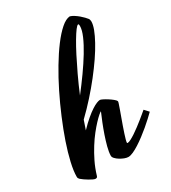

<svg xmlns="http://www.w3.org/2000/svg" viewBox="-237 -821 845 949"><g transform="rotate(-30 185.0 -346.5)"><path d="M250 -41Q257.3 -41 269.5 -47.4Q281.7 -53.7 296.6 -63.5Q311.5 -73.2 327.1 -85.2Q342.8 -97.2 357.2 -108.6Q371.6 -120.1 382.8 -129.6Q394 -139.2 399.9 -144Q404.3 -139.6 410.4 -132.8Q416.5 -126 421.9 -120.1Q411.1 -109.4 395 -94.5Q378.9 -79.6 360.4 -64Q341.8 -48.3 321.8 -33.2Q301.8 -18.1 282.7 -5.9Q263.7 6.3 247.1 13.7Q230.5 21 219.2 21Q210 21 197.5 16.4Q185.1 11.7 173.6 4.6Q162.1 -2.4 154.1 -11Q146 -19.5 146 -27.8Q146.5 -48.8 153.8 -76.7Q161.1 -104.5 171.1 -133.8Q181.2 -163.1 192.6 -191.7Q204.1 -220.2 213.9 -242.7Q210 -241.7 198.7 -231.9Q187.5 -222.2 171.6 -205.3Q155.8 -188.5 137 -164.8Q118.2 -141.1 99.9 -111.8Q81.5 -82.5 64.9 -48.6Q48.3 -14.6 37.1 22.9Q35.6 28.3 33 30.8Q30.3 33.2 23.9 33.2Q19.5 33.2 10.3 28.8Q1 24.4 -9.3 18.3Q-19.5 12.2 -29.3 5.4Q-39.1 -1.5 -44.9 -6.8Q-47.9 -10.3 -49.8 -13.2Q-51.8 -16.1 -51.8 -22Q-51.8 -54.2 -41 -101.1Q-30.3 -147.9 -11.5 -202.9Q7.3 -257.8 32.5 -317.6Q57.6 -377.4 86.2 -435.1Q114.7 -492.7 145.8 -544.7Q176.8 -596.7 206.8 -636.5Q236.8 -676.3 264.4 -700.4Q292 -724.6 314.9 -726.1Q326.2 -722.7 337.6 -715.3Q349.1 -708 359.4 -699.2Q369.6 -690.4 377.7 -682.1Q385.7 -673.8 390.1 -668Q393.1 -664.1 394 -658.7Q395 -653.3 395 -650.9Q395 -633.3 385.3 -607.4Q375.5 -581.5 357.9 -549.3Q340.3 -517.1 315.2 -480.2Q290 -443.4 259.5 -404.5Q229 -365.7 193.6 -326.2Q158.2 -286.6 119.6 -249.5Q109.9 -223.1 102.1 -198.2Q128.4 -225.6 150.4 -244.1Q172.4 -262.7 189.5 -273.7Q206.5 -284.7 218.5 -289.3Q230.5 -293.9 236.8 -293.9Q241.2 -293.9 252.4 -288.3Q263.7 -282.7 275.9 -274.9Q288.1 -267.1 298.3 -258.8Q308.6 -250.5 311 -245.1Q312 -242.7 311 -238.5Q310.1 -234.4 309.1 -231.9Q304.7 -218.8 298.6 -201.4Q292.5 -184.1 285.4 -164.8Q278.3 -145.5 271.5 -126Q264.6 -106.4 259.3 -90.1Q253.9 -73.7 250.5 -61.3Q247.1 -48.8 247.1 -43.9Q247.1 -41 250 -41ZM207 -460.9Q195.3 -436 184.3 -411.4Q173.3 -386.7 163.1 -361.8Q195.8 -403.8 226.6 -447Q257.3 -490.2 281.5 -530Q305.7 -569.8 320.3 -603.5Q335 -637.2 335 -660.2Q335 -670.9 331.1 -670.9Q325.2 -670.9 313.2 -655Q301.3 -639.2 284.7 -611.3Q268.1 -583.5 248.3 -544.9Q228.5 -506.3 207 -460.9Z"/></g></svg>

Font: Yesteryear
Style: Regular
Weight: 400
Designer: Astigmatic (AOETI)
Foundry: Astigmatic (AOETI)
Version: Version 1.000